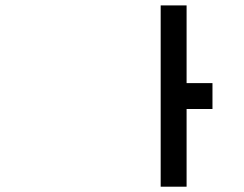

<svg xmlns="http://www.w3.org/2000/svg" viewBox="-20 -704 919 724"><path d="M781.2 -390.6V-293H683.6V0H585.9V-683.6H683.6V-390.6Z"/></svg>

Font: BabelStone Pigpen
Style: Regular
Weight: 400
Designer: Andrew West
Foundry: BabelStone
Version: Version 1.02 November 6, 2013